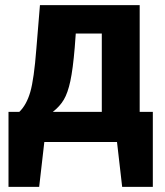

<svg xmlns="http://www.w3.org/2000/svg" viewBox="-20 -551 640 745"><path d="M573 -117V174H454L434 0H152L132 174H13V-117H55Q83 -144 97.5 -194Q112 -244 121 -361L135 -531H522V-117ZM375 -117V-421H274L270 -367Q263 -283 253 -236.5Q243 -190 227.5 -164Q212 -138 185 -117H373Z"/></svg>

Font: Fira Mono
Style: Bold
Weight: 700
Monospace: yes
Designer: Carrois Corporate & Edenspiekermann AG
Foundry: Carrois Corporate GbR & Edenspiekermann AG
Version: Version 3.206